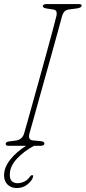

<svg xmlns="http://www.w3.org/2000/svg" viewBox="-23 -720 423 948"><path d="M122.5 -61.5Q118 -44 122.8 -36Q127.5 -28 137 -27L178.5 -23Q197 -21 196 -11Q196 -5 190 -2.5Q184 0 177 0H144.5Q94.5 27 60.2 64Q26 101 25.5 141Q25 165.5 35.8 175Q46.5 184.5 63.5 184.5Q79 184.5 95.8 177.2Q112.5 170 124 153Q129.5 145 135 145Q143 144 140 154Q135 172.5 112.5 190.5Q90 208.5 60.5 208.5Q31 208.5 13.8 190.8Q-3.5 173 -3 144Q-2 105 28.2 67.2Q58.5 29.5 105.5 0H20Q5 0 5 -9.5Q5 -20 24 -22L52 -25.5Q87.5 -30 96 -61Q99.5 -72 110.8 -112.5Q122 -153 138.5 -211.8Q155 -270.5 173.2 -336.5Q191.5 -402.5 208.5 -464.5Q225.5 -526.5 238.2 -574.2Q251 -622 256 -643Q258.5 -654.5 255.5 -663Q252.5 -671.5 237.5 -673.5L207.5 -678Q188.5 -680.5 188.5 -690.5Q189 -700 209.5 -700H366Q380 -700 380 -692.5Q380 -682 357 -678.5L319 -673.5Q303.5 -671.5 295.8 -663.5Q288 -655.5 284 -642.5Q278.5 -621 265.2 -573.2Q252 -525.5 234.8 -463.2Q217.5 -401 199 -335Q180.5 -269 164.2 -210.5Q148 -152 136.8 -111.8Q125.5 -71.5 122.5 -61.5Z"/></svg>

Font: Fraunces144ptSuperSoftThinItalic
Style: Italic
Weight: 100
Italic angle: -16°
Version: Version 1.000;[0bf87f6ff]